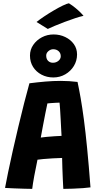

<svg xmlns="http://www.w3.org/2000/svg" viewBox="-20 -1174 620 1201"><path d="M181.5 7.5Q165 7.5 132.5 6.5Q100 5.5 66.2 4.2Q32.5 3 11.5 1.5Q18 -35.5 30.8 -96.5Q43.5 -157.5 60 -231.5Q76.5 -305.5 95 -382.5Q113.5 -459.5 131.2 -529.8Q149 -600 164 -653Q214.5 -659.5 263.8 -663.8Q313 -668 359.5 -668Q412.5 -668 465 -661.5Q474.5 -617.5 484.5 -560.5Q494.5 -503.5 504.8 -426.2Q515 -349 525.2 -244.8Q535.5 -140.5 546 -2Q529.5 0.5 499 2.8Q468.5 5 435 6.2Q401.5 7.5 376 7.5Q374.5 -16.5 373 -51Q371.5 -85.5 370.2 -121.5Q369 -157.5 368.5 -186Q342 -185.5 309.8 -183.5Q277.5 -181.5 250.8 -179.2Q224 -177 214.5 -175Q203.5 -123.5 194.2 -73Q185 -22.5 181.5 7.5ZM235 -313.5Q246.5 -315.5 271 -317.8Q295.5 -320 322 -321.8Q348.5 -323.5 365 -324Q364 -334.5 362.8 -363.8Q361.5 -393 359.5 -427.8Q357.5 -462.5 355.8 -491.8Q354 -521 352.5 -532Q344.5 -532 328.5 -531Q312.5 -530 297.2 -529Q282 -528 276.5 -527Q272 -507.5 264.5 -469Q257 -430.5 248.8 -387.8Q240.5 -345 235 -313.5ZM313.5 -689.5Q273 -689.5 239.8 -707Q206.5 -724.5 187 -755.2Q167.5 -786 167.5 -826.5Q167.5 -863.5 188 -893.2Q208.5 -923 242 -940.8Q275.5 -958.5 315 -958.5Q355 -958.5 388.5 -942.2Q422 -926 442 -898Q462 -870 462 -833.5Q462 -794 442 -761.2Q422 -728.5 388.2 -709Q354.5 -689.5 313.5 -689.5ZM311 -781.5Q331 -781.5 345.5 -793.5Q360 -805.5 360 -822Q360 -842 346.5 -854Q333 -866 313 -866Q296.5 -866 282.8 -854.2Q269 -842.5 269 -826.5Q269 -805 281 -793.2Q293 -781.5 311 -781.5ZM411 -1153.5Q433 -1140 452.8 -1123.5Q472.5 -1107 485.8 -1093.5Q499 -1080 502.5 -1075Q481 -1070.5 449.5 -1060Q418 -1049.5 384.2 -1036.8Q350.5 -1024 322.2 -1012.2Q294 -1000.5 279 -993L208.5 -1036.5Q227 -1051.5 255.8 -1070.8Q284.5 -1090 315.5 -1108.2Q346.5 -1126.5 372.5 -1139Q398.5 -1151.5 411 -1153.5Z"/></svg>

Font: Grandstander
Style: Bold
Weight: 700
Designer: Tyler Finck
Foundry: Etcetera Type Co
Version: Version 1.200; ttfautohint (v1.8.3)